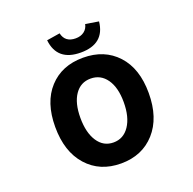

<svg xmlns="http://www.w3.org/2000/svg" viewBox="-164 -1137 1327 1317"><g transform="rotate(-20 500.0 -478.5)"><path d="M159.2 -376Q159.2 -555.7 252 -656.7Q344.7 -757.8 500 -757.8Q655.3 -757.8 748.5 -656.7Q841.8 -555.7 841.8 -376Q841.8 -195.3 748 -90.8Q654.3 13.7 500 13.7Q345.7 13.7 252.4 -90.8Q159.2 -195.3 159.2 -376ZM659.2 -376Q659.2 -483.4 616.2 -544.4Q573.2 -605.5 500 -605.5Q426.8 -605.5 384.8 -544.4Q342.8 -483.4 342.8 -376Q342.8 -267.6 384.8 -203.6Q426.8 -139.6 500 -139.6Q573.2 -139.6 616.2 -203.6Q659.2 -267.6 659.2 -376ZM500 -795.9Q328.1 -795.9 310.5 -954.1L407.2 -969.7Q422.9 -899.4 500 -899.4Q537.1 -899.4 562 -918Q586.9 -936.5 593.8 -969.7L689.5 -954.1Q672.9 -795.9 500 -795.9Z"/></g></svg>

Font: GenEi Gothic M Heavy
Style: Regular
Weight: 800
Designer: o_tamon (Modified); [Source Han Sans]
Ryoko NISHIZUKA  (kana & ideographs); Paul D. Hunt (Latin, Greek & Cyrillic); Wenl
Version: Version 1.1a;Original Version 1.004